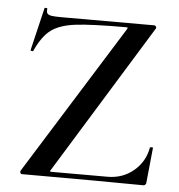

<svg xmlns="http://www.w3.org/2000/svg" viewBox="-49 -703 700 751"><g transform="rotate(5 301.0 -327.0)"><path d="M424 -600Q427 -605 426.5 -606.5Q426 -608 419 -608Q285 -608 223 -600.5Q161 -593 127 -568Q93 -543 67 -485Q66 -482 60.5 -483Q55 -484 56 -487L96 -655Q96 -656 100 -656Q103 -656 105.5 -655Q108 -654 107 -653Q105 -641 109 -635Q113 -629 125.5 -627Q138 -625 165 -625H529Q534 -625 536.5 -620Q539 -615 536 -612L176 -27Q172 -22 173 -20.5Q174 -19 180 -19H399Q458 -19 501 -55Q544 -91 554 -147Q555 -149 560.5 -149Q566 -149 566 -147L552 -8Q552 -5 549 -1.5Q546 2 542 2Q394 0 64 0Q60 0 58 -4.5Q56 -9 58 -13Z"/></g></svg>

Font: Cormorant SC SemiBold
Style: Regular
Weight: 600
Designer: Christian Thalmann (Catharsis Fonts)
Version: Version 3.000